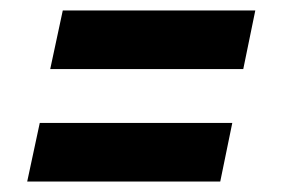

<svg xmlns="http://www.w3.org/2000/svg" viewBox="-20 -448 555 367"><path d="M468 -428 445 -316H76L100 -428ZM424 -213 401 -101H32L56 -213Z"/></svg>

Font: Lobster 1.3
Style: Regular
Weight: 400
Designer: Pablo Impallari
Foundry: Pablo Impallari. www.impallari.com
Version: Version 1.003 2010